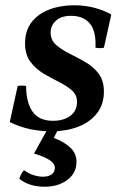

<svg xmlns="http://www.w3.org/2000/svg" viewBox="-20 -483 471 728"><path d="M175 15Q134 15 95.5 7Q57 -1 17 -20L47 -157Q63 -160 79 -157Q79 -96 103 -60.5Q127 -25 181 -25Q222 -25 247 -44Q272 -63 272 -97Q272 -124 252 -141Q232 -158 203 -172.5Q174 -187 144.5 -204.5Q115 -222 95 -249Q75 -276 75 -319Q75 -367 100 -399Q125 -431 167 -447Q209 -463 261 -463Q302 -463 338 -453.5Q374 -444 402 -428L374 -302Q358 -299 342 -302Q345 -364 321 -393.5Q297 -423 249 -423Q212 -423 192 -404.5Q172 -386 172 -360Q172 -331 192.5 -313Q213 -295 243 -280Q273 -265 303 -248Q333 -231 353.5 -204.5Q374 -178 374 -136Q374 -86 346.5 -52Q319 -18 274 -1.5Q229 15 175 15ZM71 162Q88 175 107 181Q126 187 143 187Q164 187 176 178Q188 169 188 153Q188 137 168 124Q148 111 109 99L164 0H204L184 40Q224 55 247 77Q270 99 270 131Q270 173 235.5 199Q201 225 150 225Q121 225 97.5 218Q74 211 53 195Q56 186 60 178Q64 170 71 162Z"/></svg>

Font: Poltawski Nowy Medium
Style: Italic
Weight: 500
Italic angle: -12°
Version: Version 1.001;gftools[0.9.25]